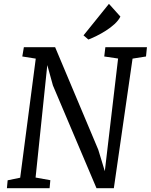

<svg xmlns="http://www.w3.org/2000/svg" viewBox="-20 -997 798 1017"><path d="M16.6 0H242.7L246.6 -42.5L168.5 -56.6L230.5 -652.3L260.3 -544.4L491.2 0H583L682.1 -686.5L753.4 -697.8L758.3 -747.1H538.1L532.2 -697.8L605.5 -687L535.2 -90.3L500.5 -204.1L272 -747.1H106.4L98.1 -697.8L169.4 -686.5L86.9 -55.7L20.5 -42ZM448.2 -787.6C495.1 -805.2 592.3 -855 617.7 -909.2L557.1 -976.6L422.4 -809.6Z"/></svg>

Font: Merriweather
Style: Italic
Weight: 400
Italic angle: -7.5°
Designer: Eben Sorkin
Foundry: Eben Sorkin
Version: Version 1.001